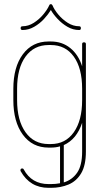

<svg xmlns="http://www.w3.org/2000/svg" viewBox="-20 -704 485 921"><path d="M79 117Q78 116 78 113Q78 104 87 104Q92 104 94 109Q132 179 213 179H224Q248 179 268 175V-2Q248 4 224 4H213Q135 4 89.5 -58Q44 -120 44 -224V-278Q44 -382 89.5 -443.5Q135 -505 213 -505H224Q278 -505 317 -473.5Q356 -442 374 -386V-493Q374 -501 383 -501Q392 -501 392 -493V23Q392 89 369.5 127Q347 165 309 181Q271 197 224 197H213Q124 197 79 117ZM62 -278V-224Q62 -126 102.5 -69.5Q143 -13 213 -13H224Q294 -13 334 -69.5Q374 -126 374 -224V-278Q374 -377 334 -432.5Q294 -488 224 -488H213Q143 -488 102.5 -432.5Q62 -377 62 -278ZM374 23V-115Q348 -36 286 -8V171Q326 159 350 124.5Q374 90 374 23ZM216 -678Q218 -684 224 -684Q229 -684 232 -678Q240 -658 259.5 -634.5Q279 -611 305 -594.5Q331 -578 360 -578Q368 -578 368 -569Q368 -560 360 -560Q330 -560 303.5 -575.5Q277 -591 256 -613.5Q235 -636 224 -656Q212 -636 191.5 -613.5Q171 -591 144 -575.5Q117 -560 88 -560Q79 -560 79 -569Q79 -578 88 -578Q116 -578 142 -594.5Q168 -611 187.5 -634.5Q207 -658 216 -678Z"/></svg>

Font: Libertine Sup Thin
Style: Regular
Weight: 100
Designer: Bastien Sozeau
Foundry: NBR — Bastien Sozeau
Version: Version 2.003; ttfautohint (v1.8.4.7-5d5b);gftools[0.9.33]